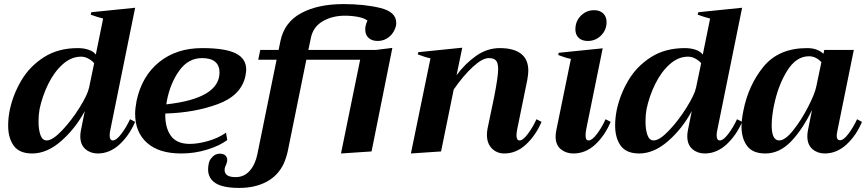

<svg xmlns="http://www.w3.org/2000/svg" viewBox="-20 -743 4249 942"><path d="M20 -127Q20 -164 28 -204Q44 -279 84.5 -348Q125 -417 195 -462Q265 -507 362 -507Q392 -507 416 -498.5Q440 -490 450 -475L486 -652Q458 -659 425 -671L428 -683L643 -705L521 -104Q518 -91 518 -79Q518 -54 534 -54Q551 -54 575.5 -86.5Q600 -119 618 -158L643 -145Q614 -78 566 -34Q518 10 459 10Q424 10 399 -11.5Q374 -33 374 -75Q374 -88 377 -104L396 -198Q349 -111 279.5 -50.5Q210 10 138 10Q75 10 47.5 -28Q20 -66 20 -127ZM417 -313 442 -433Q431 -446 413.5 -455.5Q396 -465 378 -465Q329 -465 287 -427Q245 -389 216 -329.5Q187 -270 174 -207Q169 -179 169 -147Q169 -107 178.5 -80.5Q188 -54 209 -54Q238 -54 284.5 -103Q331 -152 370.5 -215.5Q410 -279 417 -313Z M1188 -401Q1188 -392 1184 -370Q1164 -275 1049.5 -232.5Q935 -190 791 -186Q789 -119 817.5 -78Q846 -37 911 -37Q951 -37 1000.5 -51Q1050 -65 1089 -92L1095 -56Q1058 -28 996.5 -9Q935 10 869 10Q760 10 701.5 -42Q643 -94 643 -185Q643 -210 650 -248Q676 -370 761 -438.5Q846 -507 972 -507Q1084 -507 1136 -481.5Q1188 -456 1188 -401ZM971 -458Q904 -458 860 -397Q816 -336 799 -250L796 -231Q1057 -260 1057 -388Q1057 -421 1036 -439.5Q1015 -458 971 -458Z M1001 88Q1001 75 1004 60Q1007 42 1022.5 26.5Q1038 11 1058 11Q1077 11 1086 20Q1095 29 1095 43Q1095 50 1089 66Q1082 78 1082 91Q1082 126 1136 126Q1178 126 1205.5 94.5Q1233 63 1243 12L1337 -450H1247L1257 -498H1347L1356 -542Q1375 -634 1457.5 -678.5Q1540 -723 1665 -723Q1767 -723 1845.5 -704Q1924 -685 1924 -631Q1924 -622 1923 -617Q1915 -584 1890.5 -563Q1866 -542 1833 -542Q1805 -542 1788.5 -557Q1772 -572 1772 -598Q1772 -610 1774 -617Q1778 -633 1783 -642Q1768 -654 1737 -660Q1706 -666 1672 -666Q1610 -666 1563 -638.5Q1516 -611 1505 -556L1493 -498H1824L1905 -508L1803 0L1653 10L1747 -450H1483L1392 -2Q1385 30 1372 60Q1344 119 1287.5 149Q1231 179 1154 179Q1074 179 1037.5 155.5Q1001 132 1001 88Z M2637 -145Q2608 -78 2560.5 -34Q2513 10 2454 10Q2418 10 2393.5 -14.5Q2369 -39 2369 -82Q2369 -96 2372 -112L2405 -270Q2424 -368 2424 -404Q2424 -434 2413.5 -446Q2403 -458 2378 -458Q2347 -458 2300.5 -415.5Q2254 -373 2206 -304L2144 0L1996 10L2092 -457Q2069 -461 2030 -476L2032 -487L2248 -509L2220 -374Q2262 -431 2316 -469Q2370 -507 2432 -507Q2500 -507 2536 -479.5Q2572 -452 2572 -396Q2572 -378 2567 -351L2517 -106Q2514 -91 2514 -79Q2514 -54 2529 -54Q2546 -54 2570.5 -87Q2595 -120 2612 -158Z M2803 -599Q2803 -639 2830 -666Q2857 -693 2895 -693Q2923 -693 2939.5 -677Q2956 -661 2956 -635Q2956 -596 2929 -569Q2902 -542 2864 -542Q2835 -542 2819 -557.5Q2803 -573 2803 -599ZM2706 -73Q2706 -86 2709 -102L2781 -454Q2755 -459 2719 -473L2721 -484L2937 -506L2856 -108Q2853 -92 2853 -78Q2853 -54 2867 -54Q2885 -54 2909 -86Q2933 -118 2951 -158L2976 -145Q2947 -77 2900 -33.5Q2853 10 2793 10Q2757 10 2731.5 -11Q2706 -32 2706 -73Z M2998 -127Q2998 -164 3006 -204Q3022 -279 3062.5 -348Q3103 -417 3173 -462Q3243 -507 3340 -507Q3370 -507 3394 -498.5Q3418 -490 3428 -475L3464 -652Q3436 -659 3403 -671L3406 -683L3621 -705L3499 -104Q3496 -91 3496 -79Q3496 -54 3512 -54Q3529 -54 3553.5 -86.5Q3578 -119 3596 -158L3621 -145Q3592 -78 3544 -34Q3496 10 3437 10Q3402 10 3377 -11.5Q3352 -33 3352 -75Q3352 -88 3355 -104L3374 -198Q3327 -111 3257.5 -50.5Q3188 10 3116 10Q3053 10 3025.5 -28Q2998 -66 2998 -127ZM3395 -313 3420 -433Q3409 -446 3391.5 -455.5Q3374 -465 3356 -465Q3307 -465 3265 -427Q3223 -389 3194 -329.5Q3165 -270 3152 -207Q3147 -179 3147 -147Q3147 -107 3156.5 -80.5Q3166 -54 3187 -54Q3216 -54 3262.5 -103Q3309 -152 3348.5 -215.5Q3388 -279 3395 -313Z M3618 -123Q3618 -154 3627 -199Q3652 -326 3726.5 -416.5Q3801 -507 3940 -507Q3990 -507 4020 -479L4024 -498H4169L4089 -104Q4085 -84 4085 -77Q4085 -55 4102 -55Q4119 -55 4143 -87Q4167 -119 4185 -158L4209 -145Q4181 -78 4133 -34Q4085 10 4026 10Q3991 10 3966 -11.5Q3941 -33 3941 -75Q3941 -88 3944 -104L3964 -204Q3919 -110 3862 -50Q3805 10 3735 10Q3673 10 3645.5 -27Q3618 -64 3618 -123ZM3985 -319 4010 -438Q3983 -467 3949 -467Q3886 -467 3841.5 -395Q3797 -323 3777 -224Q3774 -211 3770 -182.5Q3766 -154 3766 -128Q3766 -54 3803 -54Q3832 -54 3871.5 -103.5Q3911 -153 3944.5 -218Q3978 -283 3985 -319Z"/></svg>

Font: Trirong
Style: Bold Italic
Weight: 700
Italic angle: -12°
Designer: Katatrad Team
Foundry: CadsonDemak
Version: Version 1.001